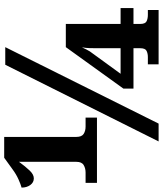

<svg xmlns="http://www.w3.org/2000/svg" viewBox="34 -806 759 894"><g transform="rotate(-90 413.0 -359.5)"><path d="M8 -287V-340H56Q76 -340 91 -349Q106 -358 106 -383V-650Q84 -620 65.5 -600.5Q47 -581 29 -581Q10 -581 -2 -597.5Q-14 -614 -14 -638Q1 -642 24.5 -652.5Q48 -663 71 -680L125 -719H222V-383Q222 -358 236 -349Q250 -340 270 -340H312V-287ZM201 0 558 -714H640L284 0ZM560 0V-50H594Q610 -50 622.5 -56Q635 -62 635 -86V-117H447V-164L640 -432H748V-177H822V-117H748V-86Q748 -62 760.5 -56Q773 -50 790 -50H813V0ZM516 -177H635V-291Q635 -307 635.5 -322.5Q636 -338 639 -357Q634 -346 629 -336Q624 -326 620 -320Z"/></g></svg>

Font: Noto Serif ExtraBold
Style: Regular
Weight: 800
Designer: Monotype Design Team
Foundry: Monotype Imaging Inc.
Version: Version 2.014